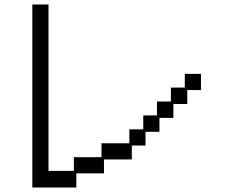

<svg xmlns="http://www.w3.org/2000/svg" viewBox="-20 -807 1040 855"><path d="M124 -787H196V-46H309V-107H432V-169H556V-231H618V-293H679V-355H741V-417H803V-478H875V-406H814V-344H752V-282H690V-220H628V-159H567V-97H443V-35H320V28H124Z"/></svg>

Font: DotGothic16
Style: Regular
Weight: 400
Designer: Fontworks Inc.
Foundry: Fontworks Inc.
Version: Version 1.100